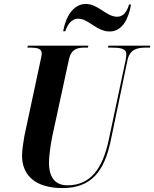

<svg xmlns="http://www.w3.org/2000/svg" viewBox="-20 -946 784 976"><path d="M537 -786C603 -786 634 -852 646 -923H636C625 -886 608 -861 575 -861C521 -861 478 -926 417 -926C350 -926 313 -857 301 -787H312C320 -813 339 -851 378 -851C430 -851 471 -786 537 -786ZM298 10C446 10 510 -78 542 -227L628 -640C640 -697 680 -704 723 -704H742L744 -714H531L529 -704H545C590 -704 622 -700 622 -671C622 -664 621 -650 618 -637L533 -236C502 -89 440 -4 323 -4C264 -4 229 -40 229 -119C229 -157 239 -221 246 -254L330 -642C341 -696 372 -704 411 -704H427L429 -714H122L119 -704H133C169 -704 192 -699 192 -675C192 -665 189 -651 184 -629L104 -255C99 -226 92 -181 92 -156C92 -50 165 10 298 10Z"/></svg>

Font: Noto Serif Display Condensed
Style: Bold Italic
Weight: 700
Width: 3
Italic angle: -12°
Designer: Monotype Design Team
Foundry: Monotype Imaging Inc.
Version: Version 2.009